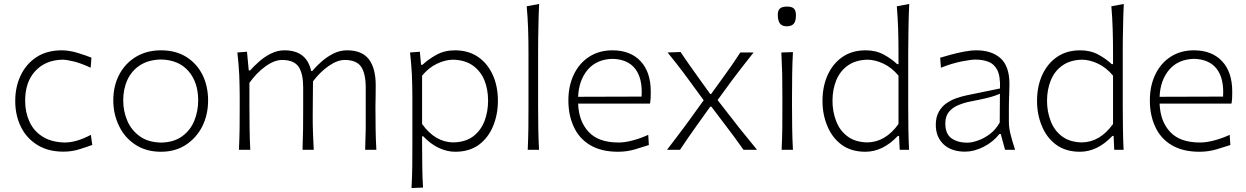

<svg xmlns="http://www.w3.org/2000/svg" viewBox="-20 -763 6348 978"><path d="M303.3 9.5C332.4 9.5 359.5 5.2 385.2 -2.9C410.5 -11 432.4 -18.1 450 -24.8L442.9 -76.2C393.8 -50 349 -37.1 309.5 -37.1C264.3 -38.1 227.1 -48.1 197.6 -66.7C167.6 -85.2 145.2 -110.5 130.5 -142.4C115.7 -174.3 108.1 -210 108.1 -249.5C108.1 -313.8 125.2 -364.3 160 -401.4C194.3 -438.6 240.5 -457.6 298.1 -459C311 -459 330 -456.2 355.7 -450C381 -443.8 410 -432.9 441.9 -418.1L445.7 -469.5C426.2 -477.1 402.9 -485.2 374.8 -493.8C346.7 -502.4 319.5 -506.7 294.3 -506.7C244.8 -506.7 202.4 -495.2 167.1 -472.9C131.9 -450 104.8 -419 86.2 -380.5C67.1 -341.4 57.6 -297.6 57.6 -248.6C57.6 -200.5 67.1 -156.7 86.2 -117.6C105.2 -78.6 133.3 -47.6 170 -24.8C206.7 -1.9 251 9.5 303.3 9.5Z M800.5 10C848.6 10 891 -1.9 926.7 -25.2C962.4 -48.6 990.5 -80 1010.5 -119.5C1030 -159 1040 -202.9 1040 -251.4C1040 -299.5 1030.5 -343.3 1011.4 -381.9C991.9 -420.5 964.3 -451 928.6 -473.3C892.9 -495.7 850 -506.7 800 -506.7C751.9 -506.7 709.5 -495.7 672.9 -473.8C636.2 -451.9 608.1 -421.9 587.6 -383.3C567.1 -344.8 557.1 -301 557.1 -251.4C557.1 -205.2 566.7 -162.4 585.7 -122.9C604.3 -82.9 631.9 -51 668.6 -26.7C704.8 -2.4 748.6 10 800.5 10ZM800.5 -36.7C756.7 -37.6 720.5 -48.1 692.4 -68.6C663.8 -89 642.4 -115.2 628.6 -147.6C614.8 -180 607.6 -214.8 607.6 -251.4C607.6 -290 614.8 -325.2 629 -356.2C643.3 -387.1 664.8 -412.4 693.8 -431C722.4 -449.5 758.1 -459 800.5 -460C860.5 -458.6 907.1 -438.6 940 -401C972.9 -362.9 989.5 -312.9 989.5 -251.4C989.5 -214.8 982.9 -180 969.5 -147.6C956.2 -115.2 935.7 -89 907.6 -68.6C879.5 -48.1 843.8 -37.6 800.5 -36.7Z M1840 0H1897.1C1894.8 -37.1 1893.8 -72.9 1893.3 -107.6C1892.9 -141.9 1892.4 -179.5 1892.4 -220.5C1892.4 -234.3 1892.9 -250.5 1893.3 -269C1893.8 -287.6 1893.8 -307.1 1893.8 -328.6C1893.8 -386.2 1882.4 -430 1859 -461C1835.7 -491.4 1798.6 -506.7 1747.6 -506.7C1723.8 -506.7 1701 -501.4 1679 -490.5C1657.1 -479.5 1637.1 -466.2 1618.6 -450C1600 -433.8 1584.3 -417.6 1570.5 -401.4H1565.2C1557.1 -436.2 1542.4 -462.4 1520 -480C1497.6 -497.6 1467.1 -506.7 1428.6 -506.7C1404.8 -506.7 1381.9 -501 1360 -490C1337.6 -479 1317.6 -465.2 1300 -449.5C1281.9 -433.8 1266.7 -418.6 1254.3 -404.3H1247.1L1238.1 -499.5L1189 -495.7C1193.3 -458.1 1196.7 -420.5 1198.6 -381.9C1200 -343.3 1201 -306.2 1201 -270.5V-220.5C1201 -179.5 1201 -141.9 1200.5 -107.6C1200 -72.9 1198.6 -37.1 1197.1 0H1254.8C1252.9 -37.1 1251.9 -72.9 1251.4 -107.1C1251 -141.4 1250.5 -178.6 1250.5 -219V-341C1273.8 -373.8 1300.5 -401.9 1331.4 -424.3C1362.4 -446.7 1390.5 -457.6 1416.7 -457.6C1457.6 -457.6 1485.7 -445.7 1501.4 -422.4C1516.7 -399 1524.3 -364.3 1524.3 -318.1V-219C1524.3 -178.6 1524.3 -141.4 1523.8 -107.1C1523.3 -72.9 1522.4 -37.1 1521 0H1578.1C1576.7 -29 1575.2 -57.6 1574.3 -84.8C1573.3 -111.9 1572.9 -140 1572.9 -170C1572.9 -186.7 1572.9 -205.7 1573.3 -227.6C1573.3 -249 1573.3 -271 1573.8 -292.4C1573.8 -313.8 1573.8 -332.9 1574.3 -348.6C1597.6 -379.5 1623.8 -405.7 1653.8 -426.7C1683.3 -447.1 1710.5 -457.6 1735.7 -457.6C1776.2 -457.6 1804.3 -445.7 1820 -422.4C1835.2 -399 1842.9 -364.3 1842.9 -318.1V-219C1842.9 -178.6 1842.9 -141.4 1842.9 -107.1C1842.4 -72.9 1841.4 -37.1 1840 0Z M2076.2 194.8 2134.8 192.4C2132.4 155.2 2131.4 119.5 2131 84.8C2130.5 50.5 2130 13.3 2130 -27.1V-68.6H2136.2C2160 -42.9 2186.2 -23.3 2214.3 -10C2242.4 3.3 2270.5 10 2298.6 10C2346.7 10 2387.1 -1.9 2419.5 -25.7C2451.4 -49.5 2475.7 -81.4 2491.9 -121C2508.1 -160.5 2516.2 -203.3 2516.2 -249.5C2516.2 -298.6 2507.6 -342.9 2490 -381.4C2472.4 -420 2447.6 -451 2414.8 -473.3C2381.9 -495.7 2342.9 -506.7 2296.7 -506.7C2261.9 -506.7 2230.5 -499 2202.9 -483.8C2174.8 -468.1 2151.4 -451.4 2131.9 -432.9H2124.8L2118.6 -499.5L2068.6 -495.7C2072.9 -458.1 2076.2 -420.5 2078.1 -381.9C2079.5 -343.3 2080.5 -306.2 2080.5 -270.5V-28.6C2080.5 12.4 2080.5 50.5 2080 85.7C2079.5 121.4 2078.1 157.6 2076.2 194.8ZM2289.5 -37.6C2227.6 -38.1 2174.3 -69.5 2130 -131.4V-377.6C2152.4 -404.8 2178.1 -425.2 2206.2 -438.6C2234.3 -451.9 2261.4 -458.6 2287.6 -459C2328.1 -458.1 2361.9 -448.1 2388.1 -429.5C2414.3 -411 2434.3 -385.7 2447.1 -354.8C2460 -323.3 2466.2 -288.1 2466.2 -249.5C2466.2 -212.9 2460 -178.6 2448.1 -146.7C2435.7 -114.8 2416.7 -88.6 2391 -69C2364.8 -49 2331 -38.6 2289.5 -37.6Z M2668.1 0H2725.7C2723.8 -37.1 2722.4 -72.9 2721.9 -107.6C2721.4 -141.9 2721 -179.5 2721 -220.5V-495.2C2721 -538.6 2721.4 -580.5 2722.4 -621C2722.9 -661.4 2724.3 -701.9 2726.2 -742.9L2662.9 -731C2666.2 -694.3 2668.6 -656.7 2670 -617.6C2671.4 -578.6 2671.9 -537.6 2671.9 -495.2V-220.5C2671.9 -179.5 2671.9 -141.9 2671.4 -107.6C2671 -72.9 2669.5 -37.1 2668.1 0Z M3127.6 10C3158.6 10 3187.6 5.7 3215.2 -2.4C3242.4 -10.5 3265.7 -18.1 3285.2 -24.3L3281.9 -76.2C3255.2 -63.8 3228.6 -54.3 3202.4 -47.6C3176.2 -40.5 3152.4 -37.1 3131 -37.1C3062.9 -37.1 3012.4 -54.8 2979 -90.5C2945.2 -126.2 2927.1 -174.3 2924.8 -235.2H3291C3292.4 -244.8 3293.8 -254.3 3294.3 -264.3C3294.8 -274.3 3294.8 -284.8 3294.8 -296.7C3294.8 -363.8 3277.1 -415.2 3242.4 -451.9C3207.6 -488.6 3160 -506.7 3099.5 -506.7C3054.3 -506.7 3014.8 -495.7 2981 -473.8C2947.1 -451.9 2921.4 -421.9 2902.9 -383.3C2884.3 -344.8 2875.2 -301 2875.2 -251.4C2875.2 -201 2884.3 -156.2 2902.9 -116.7C2921 -77.1 2948.6 -46.2 2986.2 -23.8C3023.8 -1.4 3071 10 3127.6 10ZM3248.1 -271 2924.8 -270C2927.1 -326.7 2943.8 -372.9 2974.3 -408.6C3004.8 -443.8 3046.7 -461.9 3100.5 -463.3C3151.9 -461.9 3190.5 -444.8 3215.7 -412.4C3241 -379.5 3251.9 -332.4 3248.1 -271Z M3377.6 0H3443.8C3459.5 -23.8 3473.8 -45.2 3487.6 -64.8C3501 -84.3 3516.2 -105.7 3533.3 -129.5L3597.6 -219.5H3603.8L3674.8 -125.7C3692.4 -102.4 3708.6 -81.4 3722.4 -62.4C3736.2 -43.3 3751.4 -22.4 3767.1 0H3836.2C3810 -31.9 3787.6 -59 3770 -81.4C3751.9 -103.3 3733.8 -126.2 3715.2 -150.5L3635.2 -253.3L3707.6 -352.4C3720 -369 3731.4 -383.8 3741.9 -397.6C3751.9 -411 3763.3 -425.2 3775.2 -440.5C3787.1 -455.7 3801.4 -474.3 3818.6 -495.7H3751C3735.2 -471.9 3721 -450.5 3708.1 -431.4C3694.8 -411.9 3680 -391.4 3664.3 -370L3602.4 -284.3H3597.6L3536.7 -369C3521 -391 3506.2 -411.9 3492.4 -431.4C3478.6 -451 3463.3 -472.9 3446.7 -498.1L3380.5 -495.7C3397.1 -475.2 3411.9 -456.7 3424.3 -441C3436.7 -425.2 3448.6 -410 3459.5 -395.2C3470.5 -380.5 3481.9 -364.8 3494.3 -348.1L3564.3 -252.4L3491 -150.5C3479 -133.8 3467.6 -118.6 3456.7 -104.3C3445.7 -89.5 3434.3 -74.3 3421.9 -58.1C3409.5 -41.4 3394.8 -22.4 3377.6 0Z M3961.4 0H4019C4017.1 -37.1 4015.7 -72.9 4015.2 -107.6C4014.8 -141.9 4014.3 -179.5 4014.3 -220.5V-270.5C4014.3 -312.9 4014.8 -352.4 4015.2 -388.1C4015.7 -423.8 4017.1 -460 4019 -497.6L3960 -495.7C3961.9 -458.6 3963.3 -422.4 3964.3 -387.1C3964.8 -351.4 3965.2 -312.9 3965.2 -270.5V-220.5C3965.2 -179.5 3965.2 -141.9 3964.8 -107.6C3964.3 -72.9 3962.9 -37.1 3961.4 0ZM3987.6 -629C4004.3 -629 4016.7 -633.8 4023.8 -642.9C4031 -651.9 4034.3 -665.7 4034.3 -684.8C4034.3 -701 4031 -712.4 4023.8 -719.5C4016.7 -726.2 4005.2 -729.5 3989 -729.5C3972.4 -729.5 3960.5 -726.2 3953.3 -720C3945.7 -713.8 3941.9 -702.9 3941.9 -688.1C3941.9 -667.6 3945.7 -652.4 3952.9 -643.3C3960 -633.8 3971.4 -629 3987.6 -629Z M4388.1 10C4447.1 10 4502.4 -16.7 4553.3 -70.5H4559.5L4562.9 0H4610.5C4608.6 -37.1 4607.6 -72.9 4607.1 -107.6C4606.7 -141.9 4606.2 -179.5 4606.2 -220.5V-495.2C4606.2 -538.6 4606.7 -580.5 4607.6 -621C4608.1 -661.4 4609.5 -701.9 4611.4 -742.9L4548.1 -731C4551.4 -694.3 4553.3 -656.7 4554.8 -617.6C4556.2 -578.6 4556.7 -537.6 4556.7 -495.2V-436.2H4550C4531.4 -453.8 4509 -470 4481.9 -484.8C4454.8 -499.5 4423.8 -506.7 4390 -506.7C4343.8 -506.7 4304.8 -495.7 4271.9 -473.3C4239 -451 4213.8 -420 4196.2 -381.4C4178.6 -342.9 4169.5 -298.6 4169.5 -249.5C4169.5 -203.3 4177.6 -160.5 4194.3 -121C4210.5 -81.4 4234.8 -49.5 4267.1 -25.7C4299.5 -1.9 4340 10 4388.1 10ZM4397.1 -37.6C4355.7 -38.6 4322.4 -49 4296.2 -69C4270 -88.6 4251 -114.8 4239 -146.7C4226.7 -178.6 4220.5 -212.9 4220.5 -249.5C4220.5 -288.1 4227.1 -323.3 4240 -354.8C4252.9 -385.7 4272.4 -411 4299 -429.5C4325.2 -448.1 4358.6 -458.1 4399 -459C4425.2 -458.6 4452.4 -451.9 4480.5 -438.6C4508.6 -425.2 4534.3 -404.8 4556.7 -377.6V-131.4C4512.4 -69.5 4459 -38.1 4397.1 -37.6Z M4896.2 9.5C4926.2 9.5 4957.6 1.4 4990.5 -15.2C5022.9 -31.9 5049.5 -53.3 5071 -80.5H5077.6L5099.5 0H5150.5C5141.4 -27.1 5134.3 -52.9 5128.1 -76.2C5121.9 -99.5 5119 -121.9 5119 -142.4V-211.4C5119 -233.8 5119.5 -256.7 5120.5 -279C5121.4 -301.4 5121.9 -320 5121.9 -334.8C5121.9 -395.2 5106.7 -439 5076.7 -466.2C5046.2 -493.3 5005.2 -506.7 4953.8 -506.7C4934.3 -506.7 4913.3 -504.3 4890.5 -500C4867.6 -495.7 4845.7 -490.5 4824.3 -484.8C4802.9 -478.6 4784.3 -473.3 4769 -469L4772.9 -418.1C4810 -432.9 4844.8 -443.3 4877.6 -450C4910 -456.2 4933.3 -459.5 4947.6 -459.5C4971.9 -459.5 4993.8 -456.2 5013.3 -449C5032.9 -441.9 5048.6 -428.1 5059.5 -407.1C5070.5 -386.2 5075.2 -354.8 5073.8 -312.4L4904.8 -277.6C4888.1 -274.3 4870.5 -269 4851.9 -262.9C4833.3 -256.7 4816.2 -247.6 4800.5 -236.7C4784.8 -225.7 4771.9 -211 4761.9 -193.3C4751.9 -175.7 4746.7 -153.3 4746.7 -127.1C4746.7 -86.7 4759.5 -53.8 4785.7 -28.6C4811.9 -3.3 4848.6 9.5 4896.2 9.5ZM4906.7 -36.2C4874.3 -36.2 4847.6 -43.8 4826.7 -58.6C4805.7 -73.3 4795.2 -98.6 4795.2 -134.3C4795.2 -158.6 4801.4 -178.1 4813.3 -192.9C4825.2 -207.6 4841 -219 4860.5 -227.1C4880 -235.2 4901 -241.9 4923.8 -246.2C4958.6 -252.9 4985.7 -258.6 5005.2 -263.3C5024.8 -268.1 5039.5 -272.4 5049.5 -276.2C5059.5 -279.5 5067.1 -282.9 5073.3 -285.7L5072.4 -139C5059.5 -115.7 5043.3 -96.7 5023.8 -81.4C5003.8 -66.2 4983.3 -54.8 4962.4 -47.6C4941.4 -40 4922.9 -36.2 4906.7 -36.2Z M5481 10C5540 10 5595.2 -16.7 5646.2 -70.5H5652.4L5655.7 0H5703.3C5701.4 -37.1 5700.5 -72.9 5700 -107.6C5699.5 -141.9 5699 -179.5 5699 -220.5V-495.2C5699 -538.6 5699.5 -580.5 5700.5 -621C5701 -661.4 5702.4 -701.9 5704.3 -742.9L5641 -731C5644.3 -694.3 5646.2 -656.7 5647.6 -617.6C5649 -578.6 5649.5 -537.6 5649.5 -495.2V-436.2H5642.9C5624.3 -453.8 5601.9 -470 5574.8 -484.8C5547.6 -499.5 5516.7 -506.7 5482.9 -506.7C5436.7 -506.7 5397.6 -495.7 5364.8 -473.3C5331.9 -451 5306.7 -420 5289 -381.4C5271.4 -342.9 5262.4 -298.6 5262.4 -249.5C5262.4 -203.3 5270.5 -160.5 5287.1 -121C5303.3 -81.4 5327.6 -49.5 5360 -25.7C5392.4 -1.9 5432.9 10 5481 10ZM5490 -37.6C5448.6 -38.6 5415.2 -49 5389 -69C5362.9 -88.6 5343.8 -114.8 5331.9 -146.7C5319.5 -178.6 5313.3 -212.9 5313.3 -249.5C5313.3 -288.1 5320 -323.3 5332.9 -354.8C5345.7 -385.7 5365.2 -411 5391.9 -429.5C5418.1 -448.1 5451.4 -458.1 5491.9 -459C5518.1 -458.6 5545.2 -451.9 5573.3 -438.6C5601.4 -425.2 5627.1 -404.8 5649.5 -377.6V-131.4C5605.2 -69.5 5551.9 -38.1 5490 -37.6Z M6089.5 10C6120.5 10 6149.5 5.7 6177.1 -2.4C6204.3 -10.5 6227.6 -18.1 6247.1 -24.3L6243.8 -76.2C6217.1 -63.8 6190.5 -54.3 6164.3 -47.6C6138.1 -40.5 6114.3 -37.1 6092.9 -37.1C6024.8 -37.1 5974.3 -54.8 5941 -90.5C5907.1 -126.2 5889 -174.3 5886.7 -235.2H6252.9C6254.3 -244.8 6255.7 -254.3 6256.2 -264.3C6256.7 -274.3 6256.7 -284.8 6256.7 -296.7C6256.7 -363.8 6239 -415.2 6204.3 -451.9C6169.5 -488.6 6121.9 -506.7 6061.4 -506.7C6016.2 -506.7 5976.7 -495.7 5942.9 -473.8C5909 -451.9 5883.3 -421.9 5864.8 -383.3C5846.2 -344.8 5837.1 -301 5837.1 -251.4C5837.1 -201 5846.2 -156.2 5864.8 -116.7C5882.9 -77.1 5910.5 -46.2 5948.1 -23.8C5985.7 -1.4 6032.9 10 6089.5 10ZM6210 -271 5886.7 -270C5889 -326.7 5905.7 -372.9 5936.2 -408.6C5966.7 -443.8 6008.6 -461.9 6062.4 -463.3C6113.8 -461.9 6152.4 -444.8 6177.6 -412.4C6202.9 -379.5 6213.8 -332.4 6210 -271Z"/></svg>

Font: Pinar Light
Style: Regular
Weight: 300
Designer: Amin Abedi
Version: Version 2.00;September 9, 2021;FontCreator 13.0.0.2683 64-bi